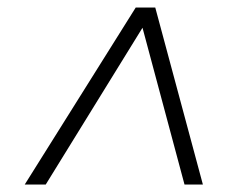

<svg xmlns="http://www.w3.org/2000/svg" viewBox="-20 -720 616 512"><path d="M342 -700H394L521 -228H472L360 -646L102 -228H46Z"/></svg>

Font: Sarabun ExtraLight
Style: Italic
Weight: 275
Italic angle: -10°
Designer: Suppakit Chalermlarp | Katatrad Co.,Ltd.
Foundry: Cadson Demak Co.,Ltd.
Version: Version 1.000; ttfautohint (v1.6)